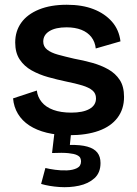

<svg xmlns="http://www.w3.org/2000/svg" viewBox="-20 -556 575 808"><path d="M272 13Q219 13 176.5 2.5Q134 -8 103.5 -28Q73 -48 55.5 -77Q38 -106 35 -142L135 -175Q138 -148 155.5 -126.5Q173 -105 204.5 -93.5Q236 -82 280 -82Q329 -82 356.5 -97.5Q384 -113 384 -142Q384 -163 369 -175.5Q354 -188 326 -196.5Q298 -205 258 -213Q220 -221 182.5 -231.5Q145 -242 113.5 -259.5Q82 -277 63 -305.5Q44 -334 44 -377Q44 -425 69.5 -460.5Q95 -496 144 -516Q193 -536 261 -536Q326 -536 373.5 -517.5Q421 -499 451 -465Q481 -431 487 -382L383 -352Q380 -380 364.5 -400Q349 -420 322.5 -430.5Q296 -441 260 -441Q214 -441 188 -425Q162 -409 162 -381Q162 -360 178.5 -347Q195 -334 224 -326Q253 -318 292 -309Q331 -302 368.5 -291.5Q406 -281 436 -264Q466 -247 484 -219.5Q502 -192 502 -148Q502 -97 474.5 -60.5Q447 -24 395.5 -5.5Q344 13 272 13ZM153 218 171 151Q187 155 212 158.5Q237 162 262 161Q287 160 304 151.5Q321 143 321 123Q321 116 318 109Q315 102 303.5 96.5Q292 91 267.5 88.5Q243 86 199 88L210 -5H280L274 54Q319 53 347.5 61Q376 69 389.5 86Q403 103 403 130Q403 171 377.5 194Q352 217 312.5 225.5Q273 234 230 231Q187 228 153 218Z"/></svg>

Font: Bricolage Grotesque 24pt SemiBold
Style: Regular
Weight: 600
Designer: Mathieu Triay
Foundry: Atelier Triay
Version: Version 1.001;gftools[0.9.33.dev8+g029e19f]